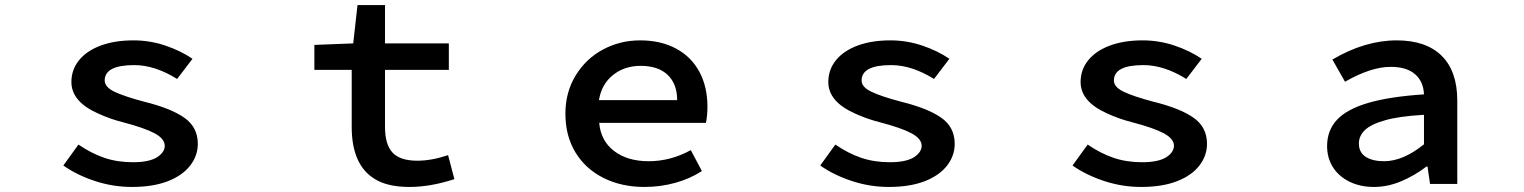

<svg xmlns="http://www.w3.org/2000/svg" viewBox="-20 -729 6040 761"><path d="M231 -73 291 -156Q342 -121 393.5 -103.5Q445 -86 507 -86Q571 -86 603 -106Q633 -126 633 -151Q633 -179 593 -200.5Q553 -222 469 -244Q417 -257 369 -279Q263 -326 263 -404Q263 -453 293.5 -490.5Q324 -528 379.5 -548.5Q435 -569 509 -569Q574 -569 635 -548.5Q696 -528 743 -496L682 -416Q594 -471 512 -471Q395 -471 395 -410Q395 -384 433.5 -365.5Q472 -347 551 -326Q657 -300 710.5 -262.5Q764 -225 764 -159Q764 -112 734 -73Q703 -33 644.5 -10.5Q586 12 503 12Q428 12 356.5 -11.5Q285 -35 231 -73Z M1468 -18Q1374 -73 1374 -226V-452H1226V-551L1380 -557L1397 -709H1506V-557H1759V-452H1506V-226Q1506 -156 1536 -124Q1566 -92 1634 -92Q1690 -92 1756 -114L1781 -19Q1686 12 1603 12Q1518 12 1468 -18Z M2221 -278Q2221 -364 2262 -430.5Q2303 -497 2370.5 -533Q2438 -569 2517 -569Q2599 -569 2659.5 -536.5Q2720 -504 2752 -444.5Q2784 -385 2784 -306Q2784 -272 2778 -242H2355Q2361 -171 2414 -130.5Q2467 -90 2551 -90Q2638 -90 2718 -134L2762 -51Q2716 -21 2657 -4.5Q2598 12 2534 12Q2443 12 2371.5 -24Q2300 -60 2260.5 -125.5Q2221 -191 2221 -278ZM2519 -468Q2455 -468 2409.5 -431.5Q2364 -395 2354 -332H2664Q2664 -396 2626.5 -432Q2589 -468 2519 -468Z M3231 -73 3291 -156Q3342 -121 3393.5 -103.5Q3445 -86 3507 -86Q3571 -86 3603 -106Q3633 -126 3633 -151Q3633 -179 3593 -200.5Q3553 -222 3469 -244Q3417 -257 3369 -279Q3263 -326 3263 -404Q3263 -453 3293.5 -490.5Q3324 -528 3379.5 -548.5Q3435 -569 3509 -569Q3574 -569 3635 -548.5Q3696 -528 3743 -496L3682 -416Q3594 -471 3512 -471Q3395 -471 3395 -410Q3395 -384 3433.5 -365.5Q3472 -347 3551 -326Q3657 -300 3710.5 -262.5Q3764 -225 3764 -159Q3764 -112 3734 -73Q3703 -33 3644.5 -10.5Q3586 12 3503 12Q3428 12 3356.5 -11.5Q3285 -35 3231 -73Z M4231 -73 4291 -156Q4342 -121 4393.5 -103.5Q4445 -86 4507 -86Q4571 -86 4603 -106Q4633 -126 4633 -151Q4633 -179 4593 -200.5Q4553 -222 4469 -244Q4417 -257 4369 -279Q4263 -326 4263 -404Q4263 -453 4293.5 -490.5Q4324 -528 4379.5 -548.5Q4435 -569 4509 -569Q4574 -569 4635 -548.5Q4696 -528 4743 -496L4682 -416Q4594 -471 4512 -471Q4395 -471 4395 -410Q4395 -384 4433.5 -365.5Q4472 -347 4551 -326Q4657 -300 4710.5 -262.5Q4764 -225 4764 -159Q4764 -112 4734 -73Q4703 -33 4644.5 -10.5Q4586 12 4503 12Q4428 12 4356.5 -11.5Q4285 -35 4231 -73Z M5240 -150Q5240 -212 5279 -254Q5318 -296 5402.5 -321Q5487 -346 5624 -355Q5622 -406 5588.5 -435Q5555 -464 5492 -464Q5414 -464 5311 -405L5261 -493Q5390 -569 5516 -569Q5632 -569 5694 -508Q5756 -447 5756 -330V0H5648L5638 -69H5634Q5587 -33 5533.5 -10.5Q5480 12 5426 12Q5371 12 5328.5 -9Q5286 -30 5263 -66.5Q5240 -103 5240 -150ZM5624 -157V-274Q5522 -268 5469 -252Q5415 -237 5390.5 -214Q5366 -191 5366 -160Q5366 -125 5393 -107.5Q5420 -90 5466 -90Q5541 -90 5624 -157Z"/></svg>

Font: Merged Yaku Han JP SemiBold
Style: Regular
Weight: 600
Designer: Ryoko NISHIZUKA 西塚涼子 (kana, bopomofo & ideographs); Paul D. Hunt (Latin, Greek & Cyrillic); Sandoll Communications 산돌커뮤니
Foundry: Adobe
Version: Version 2.004